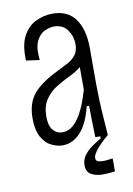

<svg xmlns="http://www.w3.org/2000/svg" viewBox="-81 -592 557 803"><g transform="rotate(-10 197.5 -190.5)"><path d="M146 10Q123 10 98.5 -2Q74 -14 57.5 -43.5Q41 -73 41 -123Q41 -188 74 -227Q107 -266 180 -301Q204 -313 225 -324Q246 -335 259 -352.5Q272 -370 272 -398Q272 -431 252.5 -458.5Q233 -486 195 -486Q179 -486 157.5 -477Q136 -468 121.5 -440.5Q107 -413 113 -358L56 -366Q53 -431 73 -469Q93 -507 127.5 -523.5Q162 -540 199 -540Q264 -540 296 -494.5Q328 -449 328 -372V-215Q328 -189 329.5 -150Q331 -111 334 -71Q337 -31 339 0H286Q285 -31 284 -67Q283 -103 283 -134H273Q255 -61 222 -25.5Q189 10 146 10ZM156 -44Q227 -44 273 -204V-300Q252 -283 222.5 -269Q193 -255 165 -237.5Q137 -220 118 -192Q99 -164 99 -120Q99 -82 114.5 -63Q130 -44 156 -44ZM342 155Q317 159 289 159Q261 159 241 147.5Q221 136 221 108Q221 85 234.5 66.5Q248 48 268 34Q288 20 307 9V-4H339V0Q306 28 288 50Q270 72 270 86Q270 99 283 102Q296 105 313 103.5Q330 102 342 100Z"/></g></svg>

Font: Bricolage Grotesque 10pt Condensed ExtraLight
Style: Regular
Weight: 200
Width: 3
Designer: Mathieu Triay
Foundry: Atelier Triay
Version: Version 1.000; ttfautohint (v1.8.4.7-5d5b);gftools[0.9.32]